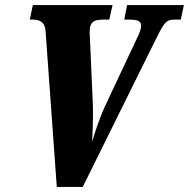

<svg xmlns="http://www.w3.org/2000/svg" viewBox="-20 -734 742 754"><path d="M159 -611 203 0H305L599 -594C627 -649 635 -657 666 -657H690L702 -714H479L468 -657H486C517 -657 534 -653 534 -634C534 -623 531 -609 518 -584L398 -329C371 -273 352 -212 342 -177C343 -203 346 -266 345 -315L333 -587C333 -592 332 -602 332 -608C332 -653 354 -657 390 -657H409L422 -714H109L97 -657H108C131 -657 156 -652 159 -611Z"/></svg>

Font: Noto Serif ExtraCondensed Black
Style: Italic
Weight: 900
Width: 2
Italic angle: -12°
Designer: Monotype Design Team
Foundry: Monotype Imaging Inc.
Version: Version 2.014